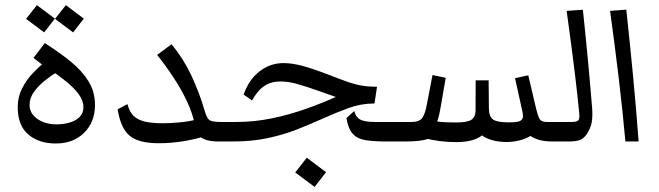

<svg xmlns="http://www.w3.org/2000/svg" viewBox="-20 -549 2557 745"><path d="M196.3 7.8Q131.3 7.8 90.1 -26.9Q48.8 -61.5 48.8 -133.8Q48.8 -172.9 65.7 -205.8Q82.5 -238.8 105.7 -263.4Q128.9 -288.1 147.5 -302.2L200.2 -269Q178.7 -255.9 154.1 -236.3Q129.4 -216.8 112.1 -192.9Q94.7 -168.9 94.7 -141.6Q94.7 -119.1 108.9 -102.3Q123 -85.4 146.5 -75.9Q169.9 -66.4 198.2 -66.4Q224.6 -66.4 248.8 -73Q272.9 -79.6 288.3 -94.5Q303.7 -109.4 303.7 -133.8Q303.7 -159.2 284.9 -184.1Q266.1 -209 239 -231Q211.9 -252.9 188 -269.5L149.4 -293.9L109.9 -324.2L153.8 -381.8Q209 -346.7 252.9 -311.3Q296.9 -275.9 322.8 -234.6Q348.6 -193.4 348.6 -141.6Q348.6 -75.7 306.6 -33.9Q264.6 7.8 196.3 7.8ZM263.7 -423.3 193.5 -475.8 235.5 -529.1 305.2 -476.7ZM151.4 -423.3 81.2 -475.8 123.2 -529.1 192.9 -476.7Z M861.3 -75.7V0H830.6Q803.2 0 784.9 -4.6Q766.6 -9.3 752 -22L789.1 -24.4Q741.7 -9.3 692.9 -1.2Q644 6.8 595.2 6.8Q519.5 6.8 483.9 -21.7Q448.2 -50.3 436.5 -125L474.6 -145Q482.4 -113.3 500.7 -97.4Q519 -81.5 546.6 -76.2Q574.2 -70.8 608.9 -70.8Q649.4 -70.8 692.9 -75.9Q736.3 -81.1 769.5 -93.8L735.8 -63.5Q728.5 -106.9 706.3 -154.1Q684.1 -201.2 653.6 -247.8Q623 -294.4 589.8 -335.9L645.5 -377.4Q691.4 -322.3 722.2 -256.8Q752.9 -191.4 774.4 -118.7Q782.7 -89.4 793.5 -82.5Q804.2 -75.7 837.4 -75.7ZM861.3 0V-75.7Q875 -75.7 879.2 -66.9Q883.3 -58.1 883.3 -37.6Q883.3 -19.5 878.9 -9.8Q874.5 0 861.3 0Z M861.3 0V-75.7H897Q965.8 -75.7 1033.9 -89.6Q1102.1 -103.5 1170.2 -127.7Q1238.3 -151.9 1306.2 -183.1L1302.2 -166Q1300.8 -166.5 1284.9 -172.1Q1269 -177.7 1251.7 -183.8Q1234.4 -189.9 1229 -191.9Q1165.5 -214.4 1131.8 -223.6Q1098.1 -232.9 1067.4 -232.9Q1032.2 -232.9 1005.9 -215.6Q979.5 -198.2 958 -159.2L925.3 -182.1Q945.3 -239.3 986.6 -271.7Q1027.8 -304.2 1080.1 -304.2Q1112.3 -304.2 1152.6 -293.7Q1192.9 -283.2 1264.6 -255.4Q1305.7 -239.3 1332.8 -230Q1359.9 -220.7 1384.8 -216.6Q1409.7 -212.4 1442.9 -212.4L1433.1 -147.5Q1380.4 -147.5 1331.3 -129.4Q1282.2 -111.3 1229 -87.4Q1183.6 -66.9 1132.1 -46.6Q1080.6 -26.4 1019.3 -13.2Q958 0 882.3 0ZM1481 0Q1431.6 0 1399.7 -4.9Q1367.7 -9.8 1349.6 -28.8Q1331.5 -47.9 1324.2 -90.8L1354.5 -118.2Q1360.4 -94.7 1377.4 -85.2Q1394.5 -75.7 1436 -75.7H1505.9V0ZM1505.9 0V-75.7Q1519.5 -75.7 1523.7 -66.9Q1527.8 -58.1 1527.8 -37.6Q1527.8 -19.5 1523.4 -9.8Q1519 0 1505.9 0ZM861.3 0Q848.1 0 843.8 -9.8Q839.4 -19.5 839.4 -37.6Q839.4 -58.1 843.5 -66.9Q847.7 -75.7 861.3 -75.7ZM1200.7 176.3 1125.5 120.1 1170.4 63 1245.1 119.1Z M1749.5 2.4Q1717.8 2.4 1685.5 -1.7Q1653.3 -5.9 1628.9 -12.7H1649.4Q1636.7 -8.3 1624 -5.6Q1611.3 -2.9 1593.8 -1.5Q1576.2 0 1548.8 0H1505.9V-75.7H1575.7Q1606.9 -75.7 1617.9 -90.6Q1628.9 -105.5 1635.7 -140.6L1658.2 -257.8L1709.5 -247.1L1689 -128.9Q1686 -110.8 1681.9 -95Q1677.7 -79.1 1671.4 -65.4L1665.5 -79.6Q1682.6 -75.7 1707.8 -74.7Q1732.9 -73.7 1748 -73.7Q1793.9 -73.7 1809.6 -84.7Q1825.2 -95.7 1825.2 -120.1L1825.7 -237.3H1876L1877 -127.9Q1877.4 -96.7 1893.1 -85.4Q1908.7 -74.2 1955.1 -74.2Q1967.3 -74.2 1975.8 -75Q1984.4 -75.7 1991.2 -77.1Q2009.3 -82 2009.3 -98.6Q2009.3 -106.9 2005.4 -123.5L1978.5 -245.6L2029.8 -256.8L2060.1 -127.9Q2066.4 -101.1 2073.2 -88.4Q2080.1 -75.7 2101.1 -75.7H2122.6V0Q2089.4 0 2066.7 -7.8Q2043.9 -15.6 2028.8 -28.3L2045.9 -27.8Q2033.2 -15.6 2005.1 -6.8Q1977.1 2 1945.3 2Q1913.6 2 1887 -5.9Q1860.4 -13.7 1839.4 -32.2L1859.4 -30.8Q1842.8 -15.1 1816.4 -6.3Q1790 2.4 1749.5 2.4ZM2122.6 0V-75.7Q2136.2 -75.7 2140.4 -66.9Q2144.5 -58.1 2144.5 -37.6Q2144.5 -19.5 2140.1 -9.8Q2135.7 0 2122.6 0ZM1505.9 0Q1492.7 0 1488.3 -9.8Q1483.9 -19.5 1483.9 -37.6Q1483.9 -58.1 1488 -66.9Q1492.2 -75.7 1505.9 -75.7Z M2122.6 0V-75.7H2196.3Q2217.3 -75.7 2223.6 -81.5Q2230 -87.4 2227.5 -110.4Q2224.1 -145.5 2220.2 -180.9Q2216.3 -216.3 2211.9 -253.2Q2207.5 -290 2202.4 -329.6Q2197.3 -369.1 2191.4 -413.1Q2185.5 -457 2178.7 -506.8L2241.7 -511.2Q2247.6 -457.5 2253.4 -397.7Q2259.3 -337.9 2264.4 -282.5Q2269.5 -227.1 2272.9 -185.8Q2276.4 -144.5 2277.8 -127.4Q2279.8 -97.2 2276.1 -75Q2272.5 -52.7 2256.8 -28.8Q2245.6 -11.7 2230.2 -5.9Q2214.8 0 2187 0ZM2122.6 0Q2109.4 0 2105 -9.8Q2100.6 -19.5 2100.6 -37.6Q2100.6 -58.1 2104.7 -66.9Q2108.9 -75.7 2122.6 -75.7Z M2406.7 0Q2396 -118.7 2380.4 -249.3Q2364.7 -379.9 2347.2 -506.8L2410.2 -511.7Q2424.8 -375.5 2436.5 -253.2Q2448.2 -130.9 2458 0Z"/></svg>

Font: Markazi Text
Style: Regular
Weight: 400
Designer: Borna Izadpanah (Arabic designer), Fiona Ross (Arabic design director) and Florian Runge (Latin designer)
Foundry: Borna Izadpanah and Florian Runge
Version: Version 1.000